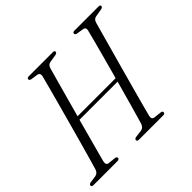

<svg xmlns="http://www.w3.org/2000/svg" viewBox="-165 -897 1095 1095"><g transform="rotate(-45 382.0 -350.0)"><path d="M148.5 -57.5Q142 -31 161 -27.5L209 -22.5Q221.5 -20 221 -11.5Q221 0 206 0H12Q-1.5 0 -1.5 -10Q-1.5 -20 12.5 -22.5L52.5 -28Q77 -31.5 84.5 -57.5Q92 -83 104.8 -128Q117.5 -173 133.2 -229.2Q149 -285.5 165.5 -346Q182 -406.5 197.8 -464Q213.5 -521.5 226.2 -569.2Q239 -617 246.5 -646.5Q250.5 -667.5 231.5 -671.5L189.5 -677.5Q175.5 -681 176 -689Q176 -700 191 -700H386Q398 -700 398 -691Q398 -681 382.5 -678L335.5 -670.5Q316 -667 309.5 -644Q301 -614 287.8 -566Q274.5 -518 258.5 -460Q242.5 -402 226 -342H533Q549.5 -402.5 565.5 -461Q581.5 -519.5 594.2 -568Q607 -616.5 614.5 -646.5Q619 -667.5 599.5 -671L558 -677.5Q544 -680.5 544.5 -689Q544.5 -700 557.5 -700H754.5Q767 -700 766.5 -690Q766 -681 750.5 -678L704 -670Q684.5 -667 678 -643.5Q669.5 -614 656.2 -566Q643 -518 627 -460.2Q611 -402.5 594.2 -342.2Q577.5 -282 562.2 -226Q547 -170 535 -126Q523 -82 517 -57.5Q510 -31 529.5 -27.5L577.5 -22Q590 -19.5 589.5 -11.5Q589.5 0 574.5 0H378.5Q365 0 365 -10Q365 -20 379 -22.5L421 -27.5Q445 -31 453 -57.5Q463.5 -93 483.8 -165Q504 -237 527 -320H219.5Q204.5 -264.5 190.5 -213Q176.5 -161.5 165.5 -121Q154.5 -80.5 148.5 -57.5Z"/></g></svg>

Font: Fraunces 144pt S050 Light
Style: Italic
Weight: 300
Italic angle: -16°
Version: Version 1.000; ttfautohint (v1.8.3)